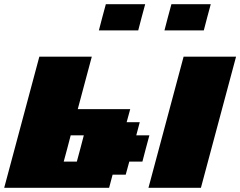

<svg xmlns="http://www.w3.org/2000/svg" viewBox="-20 -895 1145 915"><path d="M687.5 0H937.5Q965.3 -104 1021.2 -312.3Q1077.1 -520.5 1105 -625H855Q827.1 -520.5 771.2 -312.3Q715.3 -104 687.5 0ZM0 0H500L516.6 -62.5H579.1L596.2 -125H658.7Q664.1 -145.5 675 -187.3Q686 -229 691.9 -250H629.4L646 -312.5H583.5L600.6 -375H350.6Q361.8 -416.5 384 -500Q406.2 -583.5 417.5 -625H167.5Q139.6 -520.5 83.7 -312.3Q27.8 -104 0 0ZM346.2 -125H283.7Q289.6 -145.5 300.5 -187.3Q311.5 -229 316.9 -250H379.4Q374 -229 363 -187.3Q352.1 -145.5 346.2 -125ZM763.7 -750H951.2Q956.5 -770.5 967.5 -812.5Q978.5 -854.5 984.4 -875H796.9Q791 -854.5 780 -812.5Q769 -770.5 763.7 -750ZM451.2 -750H638.7Q644 -771 655 -812.5Q666 -854 671.9 -875H484.4Q478.5 -854 467.5 -812.5Q456.5 -771 451.2 -750Z"/></svg>

Font: Faithful 32x
Style: BoldOblique
Weight: 400
Foundry: Faithful Resource Pack
Version: Version 1.0; January 27, 2023